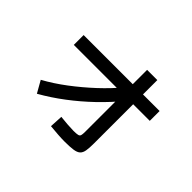

<svg xmlns="http://www.w3.org/2000/svg" viewBox="-128 -897 1136 1136"><g transform="rotate(45 440.0 -329.0)"><path d="M141.1 -165.6Q210 -203.3 278.3 -255Q346.7 -306.7 410.6 -366.1Q474.4 -425.6 526.7 -488.9L588.9 -437.8Q531.1 -366.7 465 -303.3Q398.9 -240 328.3 -186.7Q257.8 -133.3 183.3 -91.1ZM377.8 -14.4 382.2 -96.7Q413.3 -93.3 442.8 -91.1Q472.2 -88.9 491.1 -88.9Q516.7 -88.9 527.8 -91.7Q538.9 -94.4 541.7 -103.9Q544.4 -113.3 544.4 -133.3V-652.2H630V-122.2Q630 -83.3 626.1 -60.6Q622.2 -37.8 609.4 -26.1Q596.7 -14.4 570 -10.6Q543.3 -6.7 500 -6.7Q473.3 -6.7 442.8 -8.9Q412.2 -11.1 377.8 -14.4ZM133.3 -450V-532.2H768.9V-450Z"/></g></svg>

Font: Paperlogy 5 Medium
Style: Regular
Weight: 500
Designer: redesigned by Lee Juim, glyphs from Gmarket Sans & Montserrat
Foundry: PT&
Version: Version 1.001